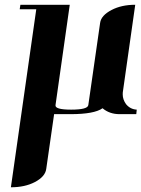

<svg xmlns="http://www.w3.org/2000/svg" viewBox="-20 -481 596 809"><path d="M25.9 308.1 132.8 -441.9H63L65.9 -460.9H273.9L213.9 -38.1Q210.9 -19 279.8 -19Q349.1 -19 352.1 -38.1L401.9 -384.8Q406.2 -416 450.2 -439Q492.2 -460.9 549.8 -460.9L498 -96.2Q497.1 -92.3 497.1 -83Q497.1 -61.5 511.2 -42Q528.8 -20.5 556.2 -19L554.2 0H483.9Q441.4 0 412.1 -24.9Q377.4 0 276.9 0H208L174.8 231Q170.4 263.2 127 286.1Q85 308.1 25.9 308.1Z"/></svg>

Font: Hjet
Style: Italic
Weight: 400
Designer: T. Christopher White
Version: Version 1.2